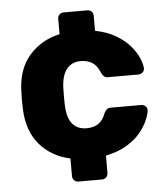

<svg xmlns="http://www.w3.org/2000/svg" viewBox="-51 -656 700 803"><g transform="rotate(-5 298.5 -255.0)"><path d="M246 100Q235 100 228 92.5Q221 85 221 75V1Q142 -16 93.5 -72.5Q45 -129 41 -219Q40 -235 40 -259.5Q40 -284 41 -300Q44 -390 93 -446.5Q142 -503 221 -521V-585Q221 -596 228 -603Q235 -610 246 -610H345Q356 -610 363 -603Q370 -596 370 -585V-522Q421 -512 457 -490.5Q493 -469 515.5 -442.5Q538 -416 548.5 -391Q559 -366 560 -349Q561 -339 553 -331.5Q545 -324 535 -324H407Q397 -324 391 -329Q385 -334 380 -344Q368 -375 348 -388Q328 -401 299 -401Q262 -401 240.5 -375Q219 -349 217 -295Q216 -255 217 -224Q219 -169 240.5 -144Q262 -119 299 -119Q330 -119 349.5 -132.5Q369 -146 380 -176Q385 -186 391 -191Q397 -196 407 -196H535Q545 -196 553 -189Q561 -182 560 -171Q559 -156 548.5 -131Q538 -106 516.5 -79.5Q495 -53 459 -31Q423 -9 370 2V75Q370 85 363 92.5Q356 100 345 100Z"/></g></svg>

Font: Rubik
Style: Bold
Weight: 700
Designer: Hubert and Fischer
Foundry: Hubert and Fischer
Version: Version 2.300;gftools[0.9.30]